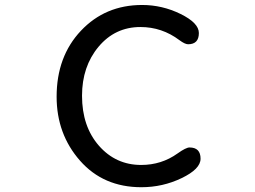

<svg xmlns="http://www.w3.org/2000/svg" viewBox="-20 -742 1040 783"><path d="M552.7 -631.8Q449.2 -631.8 381.8 -551.3Q314.5 -470.7 314.5 -351.6Q314.5 -226.6 383.3 -147.9Q452.1 -69.3 555.7 -69.3Q638.7 -69.3 704.1 -116.2Q738.3 -140.6 752.9 -140.6Q797.9 -140.6 797.9 -94.7Q797.9 -52.7 720.7 -15.6Q643.6 21.5 556.6 21.5Q401.4 21.5 306.2 -86.9Q210.9 -195.3 210.9 -347.7Q210.9 -511.7 310.1 -616.7Q409.2 -721.7 559.6 -721.7Q641.6 -721.7 716.3 -685.1Q791 -648.4 791 -607.4Q791 -561.5 747.1 -561.5Q734.4 -561.5 711.9 -578.1Q640.6 -631.8 552.7 -631.8Z"/></svg>

Font: YuPearl-Regular
Style: Regular
Weight: 400
Designer: Max Yao
Foundry: Max-Everyday
Version: Version 1.011; ttfautohint (v1.8.3)